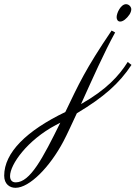

<svg xmlns="http://www.w3.org/2000/svg" viewBox="-342 -478 648 917"><path d="M191 -332C65 -146 34 -76 -30 57C-215 146 -322 251 -322 361C-322 402 -295 419 -268 419C-201 419 -104 320 -39 197C-20 161 1 114 25 63C154 -14 228 -80 286 -168L268 -182C227 -117 167 -50 45 19C98 -98 157 -231 208 -323ZM-267 393C-286 393 -294 380 -294 363C-294 307 -211 191 -75 119L-54 108C-138 278 -198 393 -267 393ZM276 -408C282 -417 285 -426 285 -434C285 -445 274 -458 260 -458C235 -458 215 -416 215 -396C215 -384 221 -375 232 -375C246 -375 263 -389 276 -408Z"/></svg>

Font: Parisienne
Style: Regular
Weight: 400
Designer: Astigmatic (AOETI)
Foundry: Astigmatic (AOETI)
Version: Version 1.000